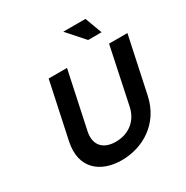

<svg xmlns="http://www.w3.org/2000/svg" viewBox="-197 -1042 1173 1214"><g transform="rotate(-30 389.0 -435.5)"><path d="M203 -670 116 -262C77 -79 195 9 347 9C499 9 652 -79 691 -262L778 -670H644L557 -257C538 -170 470 -111 372 -111C275 -111 231 -170 249 -257L337 -670ZM431 -880 541 -756H639L593 -880Z"/></g></svg>

Font: LT Wave Text Bold Italic
Style: Regular
Weight: 700
Designer: Daniel Lyons
Version: Version 2.5 (Glyphs App)